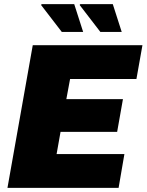

<svg xmlns="http://www.w3.org/2000/svg" viewBox="-20 -906 707 926"><path d="M16 0 138 -688H667L638 -525H318L300 -428H573L545 -270H272L253 -163H580L552 0ZM278 -752 178 -882 181 -886H338L381 -752ZM464 -752 364 -882 367 -886H524L567 -752Z"/></svg>

Font: Archivo SemiCondensed Black
Style: Italic
Weight: 900
Width: 4
Italic angle: -10°
Designer: Hector Gatti
Foundry: Omnibus-Type
Version: Version 2.001